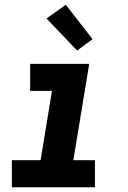

<svg xmlns="http://www.w3.org/2000/svg" viewBox="-20 -789 540 809"><path d="M30 0V-114H151L199 -406H107V-520H356L289 -114H380V0ZM305 -576 176 -711 257 -769 370 -624Z"/></svg>

Font: Iosevka SS04 Heavy
Style: Italic
Weight: 900
Italic angle: -9°
Monospace: yes
Designer: Belleve Invis
Foundry: Belleve Invis
Version: Version 19.0.0; ttfautohint (v1.8.4)